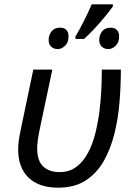

<svg xmlns="http://www.w3.org/2000/svg" viewBox="-20 -858 620 888"><path d="M249 10Q160 10 112 -36.5Q64 -83 64 -166Q64 -186 67 -208.5Q70 -231 79 -273L134 -536H222L167 -276Q158 -234 155 -211.5Q152 -189 152 -171Q152 -114 180 -88Q208 -62 255 -62Q301 -62 333.5 -86.5Q366 -111 387.5 -152Q409 -193 421.5 -244Q434 -295 440.5 -348.5Q447 -402 449 -451Q451 -500 451 -536H539Q539 -465 533 -388.5Q527 -312 509.5 -241Q492 -170 460 -113.5Q428 -57 376.5 -23.5Q325 10 249 10ZM329 -678V-689Q346 -718 367.5 -760Q389 -802 404 -838H502V-828Q480 -797 443.5 -755Q407 -713 369 -678ZM247 -631Q229 -631 217 -642Q205 -653 205 -673Q205 -696 218.5 -713Q232 -730 257 -730Q278 -730 287.5 -719Q297 -708 297 -690Q297 -662 281 -646.5Q265 -631 247 -631ZM481 -631Q463 -631 451 -642Q439 -653 439 -673Q439 -696 452.5 -713Q466 -730 491 -730Q511 -730 521 -719Q531 -708 531 -690Q531 -662 515 -646.5Q499 -631 481 -631Z"/></svg>

Font: Manna Sans
Style: Italic
Weight: 400
Italic angle: -12°
Designer: Monotype Design Team
Foundry: Monotype Imaging Inc.
Version: Version 2.001.1; ttfautohint (v1.8.2)